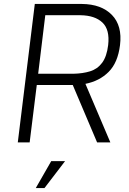

<svg xmlns="http://www.w3.org/2000/svg" viewBox="-20 -720 651 971"><path d="M156 -700H394Q493 -699 546 -644.5Q599 -590 587 -492Q576 -403 529.5 -356.5Q483 -310 412 -296L538 0H471L348 -290H344H166L130 0H70ZM387 -643H209L173 -347H351Q399 -348 436 -359.5Q473 -371 496.5 -402.5Q520 -434 527 -492Q536 -570 498 -606Q460 -642 387 -643ZM239 95H309L205 231H161Z"/></svg>

Font: Haskoy Light
Style: Italic
Weight: 300
Designer: Ertekin Erdin
Foundry: Ertekin Erdin
Version: Version 2.000; ttfautohint (v1.8.4.7-5d5b)